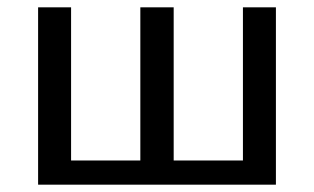

<svg xmlns="http://www.w3.org/2000/svg" viewBox="-20 -504 857 524"><path d="M84 -484H174V-66H363V-484H454V-66H643V-484H733V0H84Z"/></svg>

Font: Play
Style: Regular
Weight: 400
Designer: Jonas Hecksher (Cyrillic expansion: Cyreal)
Foundry: Jonas Hecksher, Playtype, e-types AS
Version: Version 2.101; ttfautohint (v1.5.65-e2d9)